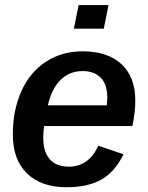

<svg xmlns="http://www.w3.org/2000/svg" viewBox="-20 -745 596 774"><path d="M158.2 -236.8Q154.8 -219.7 154.3 -189.5Q154.3 -133.3 180.4 -103.3Q206.5 -73.2 257.8 -73.2Q297.9 -73.2 327.9 -94.7Q357.9 -116.2 376 -157.7L478 -123Q441.9 -50.3 387.5 -20.3Q333 9.8 248 9.8Q146 9.8 88.9 -45.9Q31.7 -101.6 31.7 -202.1Q31.7 -301.8 66.9 -378.9Q101.6 -455.1 165.8 -496.6Q230 -538.1 313 -538.1Q414.1 -538.1 469.7 -486.3Q525.4 -434.6 525.4 -340.3Q525.4 -291 513.7 -236.8ZM172.9 -320.3H410.6L412.6 -350.1Q412.6 -405.3 386 -431.9Q359.4 -458.5 313.5 -458.5Q260.3 -458.5 224.1 -422.9Q188 -387.2 172.9 -320.3ZM417.5 -724.6 398.4 -629.4H277.8L296.9 -724.6Z"/></svg>

Font: Arimo SemiBold
Style: Italic
Weight: 600
Italic angle: -12°
Version: Version 1.33